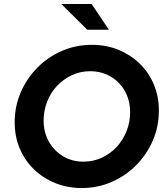

<svg xmlns="http://www.w3.org/2000/svg" viewBox="-20 -937 837 968"><path d="M392 11Q320 11 258.5 -14Q197 -39 151 -83.5Q105 -128 79.5 -188.5Q54 -249 54 -320Q54 -401 84.5 -471.5Q115 -542 168.5 -596Q222 -650 292.5 -680.5Q363 -711 443 -711Q516 -711 577 -686Q638 -661 684 -616.5Q730 -572 755.5 -511.5Q781 -451 781 -380Q781 -299 750.5 -228.5Q720 -158 666.5 -104Q613 -50 542.5 -19.5Q472 11 392 11ZM401 -122Q450 -122 492.5 -141.5Q535 -161 567 -195Q599 -229 617.5 -274.5Q636 -320 636 -371Q636 -430 610 -477Q584 -524 538 -551Q492 -578 434 -578Q386 -578 343.5 -558.5Q301 -539 268.5 -505Q236 -471 218 -425.5Q200 -380 200 -329Q200 -270 226 -223.5Q252 -177 297.5 -149.5Q343 -122 401 -122ZM420 -787 289 -917H442L529 -787Z"/></svg>

Font: Red Hat Display ExtraBold
Style: Italic
Weight: 800
Italic angle: -12°
Designer: Pentagram, MCKL
Foundry: Pentagram, MCKL
Version: Version 1.023